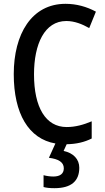

<svg xmlns="http://www.w3.org/2000/svg" viewBox="-20 -811 549 1005"><path d="M395 67C395 22 364 -10 313 -21L329 -56C381 -57 422 -67 460 -86V-176C417 -158 375 -146 329 -146C219 -146 158 -249 158 -422C158 -580 213 -701 327 -701C370 -701 410 -685 447 -664L482 -750C434 -776 380 -791 323 -791C145 -791 52 -632 52 -423C52 -216 130 -84 270 -60L236 15C286 21 314 38 314 70C314 98 295 113 259 113C242 113 222 110 208 106V168C222 172 241 174 265 174C354 174 395 136 395 67Z"/></svg>

Font: Noto Sans Malayalam UI Condensed Medium
Style: Regular
Weight: 500
Width: 3
Designer: Jelle Bosma - Monotype Design Team
Foundry: Monotype Imaging Inc.
Version: Version 2.104